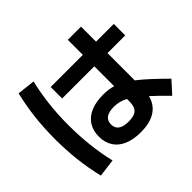

<svg xmlns="http://www.w3.org/2000/svg" viewBox="-174 -1007 1286 1286"><g transform="rotate(-45 469.0 -364.0)"><path d="M290 -158.2Q290 -214.4 315.9 -254.6Q341.8 -294.9 391.1 -315.9Q440.4 -336.9 509.8 -336.9Q561 -336.9 601.6 -324.2V-512.7H296.9V-621.1H601.6V-763.7H726.6V-621.1H894.5V-512.7H726.6V-254.4Q794.4 -202.6 908.2 -88.9L831.1 -3.9Q759.8 -76.2 719.2 -112.8Q702.6 -46.9 649.7 -13.2Q596.7 20.5 509.8 20.5Q440.9 20.5 391.4 -0.5Q341.8 -21.5 315.9 -61.8Q290 -102.1 290 -158.2ZM70.3 -353.5Q70.8 -460 81.5 -554.2Q92.3 -648.4 115.2 -743.2L242.2 -728.5Q200.2 -551.8 200.2 -360.4Q200.2 -153.8 242.2 19.5L115.2 36.1Q92.3 -58.6 81.5 -152.8Q70.8 -247.1 70.3 -353.5ZM502.9 -87.9Q539.1 -87.9 560.5 -97.2Q582 -106.4 591.8 -126.7Q601.6 -147 601.6 -181.6V-203.1Q576.2 -216.8 552.7 -222.7Q529.3 -228.5 502.9 -228.5Q405.3 -228.5 405.3 -158.2Q405.3 -87.9 502.9 -87.9Z"/></g></svg>

Font: Pretendard JP
Style: Bold
Weight: 700
Designer: Base glyphs from Inter by Rasmus Andersson; Hangeul glyphs from Noto Sans CJK(Source Han Sans) by Jang Soo-young and Kan
Foundry: Kil Hyung-jin
Version: Version 1.309